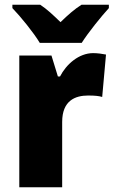

<svg xmlns="http://www.w3.org/2000/svg" viewBox="-20 -786 477 806"><path d="M147 -606H323C350 -649 405 -717 437 -752V-766H322C292 -747 266 -724 234 -693C202 -724 179 -746 149 -766H32V-752C66 -717 122 -648 147 -606ZM371 -563C311 -563 258 -516 232 -465H223L196 -553H61V0H241V-274C241 -364 296 -385 350 -385C379 -385 396 -383 409 -379L425 -557C410 -560 389 -563 371 -563Z"/></svg>

Font: Noto Sans Arabic UI SmCn Bk
Style: Regular
Weight: 900
Width: 4
Designer: Monotype Design Team, Nadine Chahine and Nizar Qandah
Foundry: Monotype Imaging Inc.
Version: Version 2.010